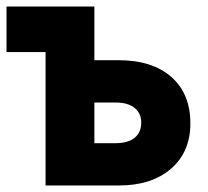

<svg xmlns="http://www.w3.org/2000/svg" viewBox="-20 -570 640 590"><path d="M120 0V-410H0V-550H270V-385H344Q448 -385 506.5 -333.5Q565 -282 565 -191Q565 -103 505.5 -51.5Q446 0 345 0ZM270 -130H335Q373 -130 393.5 -146.5Q414 -163 414 -193Q414 -222 393.5 -238.5Q373 -255 335 -255H270Z"/></svg>

Font: NKDuy Mono ExtraBold
Style: Regular
Weight: 800
Monospace: yes
Designer: NKDuy
Foundry: NKDuy
Version: Version 2.251; ttfautohint (v1.8.4.7-5d5b)